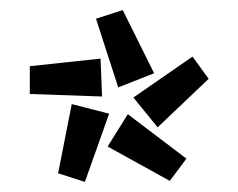

<svg xmlns="http://www.w3.org/2000/svg" viewBox="-20 -759 472 380"><path d="M292 -507 244 -566 361 -647 393 -603ZM148 -399 95 -416 122 -553 196 -534ZM182 -568 39 -573V-628L179 -643ZM316 -401 193 -469 233 -533 349 -445ZM214 -586 170 -722 223 -739 285 -614Z"/></svg>

Font: Exo Thin
Style: Bold
Weight: 700
Version: Version 2.000